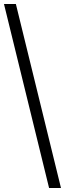

<svg xmlns="http://www.w3.org/2000/svg" viewBox="-20 -828 328 968"><path d="M227.5 120 0 -808H60L287.5 120Z"/></svg>

Font: Encode Sans SC Light
Style: Regular
Weight: 300
Version: Version 3.002